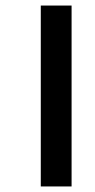

<svg xmlns="http://www.w3.org/2000/svg" viewBox="-20 -674 343 692"><path d="M127 -2V-654H238V-2Z"/></svg>

Font: Noto Sans Tamil UI ExtraCondensed SemiBold
Style: Regular
Weight: 600
Width: 2
Designer: Jelle Bosma - Monotype Design Team
Foundry: Monotype Imaging Inc.
Version: Version 2.004; ttfautohint (v1.8.4.7-5d5b)